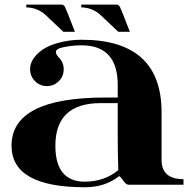

<svg xmlns="http://www.w3.org/2000/svg" viewBox="-20 -790 834 821"><path d="M300.3 -654.1Q300.3 -654.1 251 -654.1L176.3 -724.6Q141.6 -757.3 92.5 -758.5V-770.3H244.9Q250.7 -770.3 257.8 -761Q264.6 -746.8 300.3 -654.1ZM535.2 -654.1H485.8L411.1 -724.6Q376.5 -757.3 327.4 -758.5V-770.3H479.7Q485.6 -770.3 492.7 -761Q499.5 -746.8 535.2 -654.1ZM108.6 -493.9Q108.6 -519 123.8 -540.5Q156.7 -586.7 224.6 -605.5Q275.6 -620.1 328.6 -620.1Q670.9 -620.1 670.9 -309.6V-106Q670.9 -23.9 764.6 -23.9V0H530.3Q518.6 0 505.6 -19.5Q492.7 -39.1 488 -36.1Q429 10.7 342.8 10.7Q29.3 10.7 29.3 -167Q29.3 -373 430.7 -373H483.4V-426.8Q483.4 -596.2 328.6 -596.2Q286.6 -596.2 245.6 -586.9Q219 -581.1 219 -567.1Q219 -557.6 231.4 -544.4Q252.4 -523.9 252.4 -493.7Q252.4 -463.9 231.4 -442.9Q210.4 -421.9 180.7 -421.9Q150.9 -421.9 129.9 -442.9Q108.9 -463.9 108.6 -493.9ZM483.4 -349.1H411.1Q216.8 -349.1 216.8 -167Q216.8 -13.2 342.8 -13.2Q426 -13.2 485.8 -62.5Q483.4 -135.3 483.4 -215.1Z"/></svg>

Font: itsadzoke
Style: Regular
Weight: 700
Width: 7
Version: Version 0.45